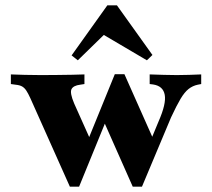

<svg xmlns="http://www.w3.org/2000/svg" viewBox="-20 -700 800 724"><path d="M243.5 4 94.4 -329.8Q86.3 -347.6 79.4 -358.1Q72.6 -368.5 63.7 -373.8Q54.8 -379 38.7 -380.6L21 -383.1V-419.4Q41.9 -418.5 73.4 -417.7Q104.8 -416.9 133.1 -416.9H140.3Q166.1 -416.9 196 -417.3Q225.8 -417.7 252.8 -418.1Q279.8 -418.5 298.4 -419.4V-383.1L282.3 -380.6Q256.5 -377.4 249.6 -363.7Q242.7 -350 259.7 -309.7L325.8 -162.1L304.8 -154.8L412.9 -420.2L442.7 -398.4L278.2 4ZM480.6 4 367.7 -250.8 412.9 -420.2H449.2L562.9 -164.5L539.5 -149.2L578.2 -242.7Q607.3 -308.9 601.2 -342.3Q595.2 -375.8 557.3 -381.5L544.4 -383.1V-419.4Q573.4 -418.5 598 -417.7Q622.6 -416.9 646.8 -416.9Q671 -416.9 693.5 -417.7Q716.1 -418.5 738.7 -419.4V-383.1L725.8 -380.6Q706.5 -376.6 691.1 -364.5Q675.8 -352.4 660.9 -327.4Q646 -302.4 625 -257.3L515.3 4ZM273.4 -472.6 250 -491.1 384.7 -679.8H421L554.8 -492.7L533.9 -472.6L347.6 -582.3L402.4 -598.4Z"/></svg>

Font: Playfair 9pt Black
Style: Regular
Weight: 900
Designer: Claus Eggers Sørensen
Foundry: Claus Eggers Sørensen
Version: Version 2.203